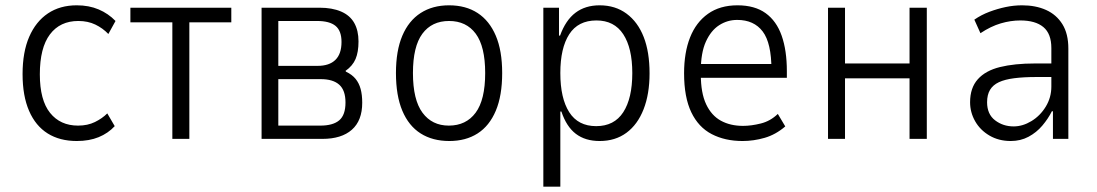

<svg xmlns="http://www.w3.org/2000/svg" viewBox="-20 -523 4130 723"><path d="M269 8Q205 8 159.5 -20.5Q114 -49 89.5 -105.5Q65 -162 65 -244Q65 -327 90 -384.5Q115 -442 160.5 -472.5Q206 -503 269 -503Q315 -503 351.5 -487.5Q388 -472 415 -444L388 -395Q367 -417 339 -430.5Q311 -444 275 -444Q206 -444 168 -393.5Q130 -343 130 -243Q130 -146 168.5 -98Q207 -50 274 -50Q310 -50 337.5 -63.5Q365 -77 384 -96L412 -48Q387 -21 351.5 -6.5Q316 8 269 8Z M629 0V-439H471V-494H851V-439H693V0Z M965 0V-494H1183Q1231 -494 1264.5 -479.5Q1298 -465 1314 -436.5Q1330 -408 1330 -367Q1330 -327 1319 -301Q1308 -275 1281 -256L1283 -253Q1306 -242 1319 -226Q1332 -210 1338 -188Q1344 -166 1344 -136Q1344 -69 1305 -34.5Q1266 0 1194 0ZM1028 -50H1186Q1234 -50 1257.5 -70Q1281 -90 1281 -137Q1281 -183 1257.5 -204Q1234 -225 1188 -225H1028ZM1028 -275H1176Q1220 -275 1243 -297.5Q1266 -320 1266 -365Q1266 -407 1243.5 -425.5Q1221 -444 1174 -444H1028Z M1672 8Q1609 8 1564 -20.5Q1519 -49 1495 -106Q1471 -163 1471 -248Q1471 -332 1495 -388.5Q1519 -445 1564 -474Q1609 -503 1671 -503Q1734 -503 1778.5 -474Q1823 -445 1847 -388.5Q1871 -332 1871 -248Q1871 -163 1847 -106Q1823 -49 1778.5 -20.5Q1734 8 1672 8ZM1670 -50Q1735 -50 1771 -98.5Q1807 -147 1807 -248Q1807 -348 1771.5 -396Q1736 -444 1671 -444Q1606 -444 1570.5 -396Q1535 -348 1535 -248Q1535 -147 1571 -98.5Q1607 -50 1670 -50Z M2026 180V-494H2085V-389H2089Q2110 -447 2147 -475Q2184 -503 2238 -503Q2297 -503 2339.5 -471.5Q2382 -440 2404 -383.5Q2426 -327 2426 -247Q2426 -169 2403.5 -111.5Q2381 -54 2339 -23Q2297 8 2238 8Q2184 8 2148.5 -19Q2113 -46 2094 -103H2090V180ZM2225 -48Q2293 -48 2327 -100.5Q2361 -153 2361 -248Q2361 -342 2327 -394Q2293 -446 2226 -446Q2157 -446 2123.5 -394Q2090 -342 2090 -248Q2090 -153 2123.5 -100.5Q2157 -48 2225 -48Z M2776 8Q2710 8 2660 -18Q2610 -44 2583 -100.5Q2556 -157 2556 -247Q2556 -325 2578.5 -382Q2601 -439 2646 -471Q2691 -503 2757 -503Q2822 -503 2863 -473.5Q2904 -444 2923.5 -388.5Q2943 -333 2943 -255V-230H2603V-282H2904L2885 -260Q2885 -361 2852 -404.5Q2819 -448 2756 -448Q2719 -448 2688 -428Q2657 -408 2638 -366Q2619 -324 2619 -256V-243Q2619 -173 2639 -130.5Q2659 -88 2694.5 -68.5Q2730 -49 2778 -49Q2809 -49 2845 -58Q2881 -67 2909 -94L2937 -47Q2901 -16 2859.5 -4Q2818 8 2776 8Z M3098 0V-494H3162V-284H3405V-494H3470V0H3405V-228H3162V0Z M3786 8Q3741 8 3706 -12.5Q3671 -33 3652 -66.5Q3633 -100 3633 -138Q3633 -192 3662 -224.5Q3691 -257 3745.5 -270.5Q3800 -284 3877 -284H3950V-233H3883Q3835 -233 3799.5 -228.5Q3764 -224 3741.5 -213.5Q3719 -203 3708 -184.5Q3697 -166 3697 -138Q3697 -93 3727 -70Q3757 -47 3797 -47Q3831 -47 3864 -67Q3897 -87 3918 -121.5Q3939 -156 3939 -197V-342Q3939 -396 3909 -421Q3879 -446 3822 -446Q3786 -446 3748.5 -435Q3711 -424 3672 -398L3649 -449Q3675 -467 3705.5 -478.5Q3736 -490 3767 -496.5Q3798 -503 3829 -503Q3880 -503 3919 -485.5Q3958 -468 3980.5 -432Q4003 -396 4003 -340V0H3945V-104H3941Q3927 -76 3905 -50Q3883 -24 3853 -8Q3823 8 3786 8Z"/></svg>

Font: Nunito Sans 7pt Condensed Light
Style: Regular
Weight: 300
Width: 3
Designer: Vernon Adams
Foundry: Vernon Adams
Version: Version 3.101;gftools[0.9.27]